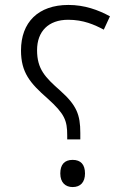

<svg xmlns="http://www.w3.org/2000/svg" viewBox="-20 -744 510 777"><path d="M252 -196V-180H305V-206C305 -280 290 -318 224 -377C163 -431 130 -464 130 -541C130 -617 176 -664 256 -664C318 -664 362 -644 400 -624L425 -678C377 -704 322 -724 257 -724C134 -724 65 -653 65 -540C65 -451 101 -408 173 -345C242 -283 252 -256 252 -196ZM274 13C306 13 324 -7 324 -42C324 -78 307 -97 274 -97C241 -97 224 -78 224 -42C224 -5 245 13 274 13Z"/></svg>

Font: Noto Kufi Arabic Light
Style: Regular
Weight: 300
Designer: Monotype Design Team, David Williams, Khaled Hosny
Foundry: Google LLC
Version: Version 2.109